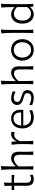

<svg xmlns="http://www.w3.org/2000/svg" viewBox="1858 -2672 826 4583"><g transform="rotate(-90 2271.5 -381.0)"><path d="M285.4 11Q316 11 346.9 2.5Q377.7 -6.1 393.2 -13.9L386.3 -80.2Q367 -68 342.2 -60.1Q317.4 -52.1 300.9 -52.1Q249.8 -52.1 224.9 -81.3Q200.1 -110.5 200.1 -168.6V-461.4Q245.8 -460.7 293.5 -458.6Q341.1 -456.5 387.4 -452.6V-516.8H200.1Q200.2 -567.7 201.4 -608.9Q202.6 -650 205.2 -701.7L123.4 -684Q126.3 -640.9 127.7 -601Q129.1 -561.1 129.3 -516.8H27V-452.6L129.3 -459.6Q129.2 -398.8 128.5 -319.5Q127.9 -240.2 127.9 -154.3Q127.9 -70.5 168.3 -29.7Q208.7 11 285.4 11Z M513.8 0H596.4Q592.7 -57.6 591.3 -110.7Q589.9 -163.8 589.9 -225.9V-349.3Q612.2 -381 642.1 -406Q672.1 -431 703.1 -445.9Q734.1 -460.7 758.9 -460.7Q821 -460.7 844.8 -425.8Q868.6 -390.9 868.6 -322.1V-225.9Q868.6 -163.8 867.6 -110.7Q866.7 -57.6 863.8 0H945.7Q941.3 -57.6 940.2 -111.1Q939.1 -164.6 939.1 -228.7Q939.1 -251.5 940.1 -280.8Q941 -310.1 941 -343.5Q941 -433.7 903.1 -481.2Q865.2 -528.8 780.5 -528.8Q745.3 -528.8 710.5 -512.6Q675.6 -496.4 646.5 -472.7Q617.3 -449 598.5 -427.1H589.9V-515.4Q589.9 -583.6 591.9 -647.3Q593.9 -710.9 598.2 -774.5L507 -761.1Q513.7 -703.3 516.5 -642.3Q519.4 -581.3 519.4 -515.4V-228.7Q519.4 -164.6 518.2 -111.1Q517 -57.6 513.8 0Z M1117.7 0H1200.4Q1196.7 -57.6 1195.5 -110.7Q1194.3 -163.8 1194.3 -225.9V-322.3Q1220.6 -381.9 1248.8 -410.2Q1277 -438.6 1302.6 -447.2Q1328.1 -455.8 1346.4 -455.8Q1359.8 -455.8 1376.4 -451.9Q1393 -448 1408.5 -442.5L1415.1 -519.7Q1401.7 -524 1387.2 -526.4Q1372.8 -528.8 1357.7 -528.8Q1335.4 -528.8 1307.2 -519.3Q1279 -509.8 1249.8 -484.6Q1220.6 -459.5 1194.4 -411.9H1186.3L1178.5 -521.5L1108.4 -516.8Q1116.8 -457.6 1120.1 -397.4Q1123.3 -337.3 1123.3 -280.7V-228.7Q1123.3 -164.6 1122.1 -111.1Q1120.9 -57.6 1117.7 0Z M1764.5 11Q1814.6 11 1857.9 -1.6Q1901.2 -14.2 1931.8 -23.9L1927.9 -92.8Q1900.5 -80.5 1872.4 -71.4Q1844.4 -62.4 1818.5 -57.6Q1792.5 -52.8 1770.9 -52.8Q1670.6 -52.8 1620.9 -102.8Q1571.2 -152.7 1566.8 -238.6H1937.3Q1939.7 -254.5 1940.6 -271.2Q1941.5 -287.8 1941.5 -307.9Q1941.5 -414.8 1885.9 -471.8Q1830.4 -528.8 1733.9 -528.8Q1660.8 -528.8 1607.5 -494.4Q1554.3 -460.1 1525.6 -399.8Q1496.9 -339.5 1496.9 -261.7Q1496.9 -182.6 1525.7 -121Q1554.5 -59.4 1614 -24.2Q1673.5 11 1764.5 11ZM1876.6 -290.6 1566.6 -289.3Q1570.6 -370.2 1614.6 -420.4Q1658.6 -470.6 1735 -472.7Q1808.3 -470.3 1845 -424.2Q1881.7 -378.2 1876.6 -290.6Z M2228.8 11Q2293.2 11 2333.6 -9.4Q2374 -29.9 2392.9 -64.5Q2411.9 -99 2411.9 -140Q2411.9 -185.2 2391.7 -211.7Q2371.6 -238.2 2334.6 -255.1Q2297.7 -271.9 2246.7 -287.3Q2183.1 -305 2156.7 -324.4Q2130.3 -343.8 2130.3 -381Q2130.3 -417.6 2147.5 -435.5Q2164.7 -453.5 2188.5 -460Q2212.3 -466.4 2232 -467.4Q2250.9 -467.4 2289 -456.6Q2327.1 -445.8 2374 -423.1L2380.3 -492.6Q2361.1 -499.7 2333.8 -508.1Q2306.6 -516.5 2277.4 -522.6Q2248.1 -528.7 2221.7 -528.7Q2144.3 -528.7 2100.8 -489.2Q2057.3 -449.7 2057.3 -386Q2057.3 -343 2076.2 -315.2Q2095.2 -287.5 2127.5 -270.4Q2159.8 -253.4 2200 -241.3Q2252.8 -226.4 2283.2 -213.9Q2313.7 -201.4 2326.9 -185.9Q2340.1 -170.5 2340.1 -145.5Q2340.1 -107.5 2324.4 -86.6Q2308.7 -65.7 2282.7 -57.4Q2256.7 -49.2 2225.7 -48.2Q2201.1 -48.2 2173.7 -53.8Q2146.2 -59.5 2117.3 -70.1Q2088.4 -80.6 2059.3 -94.5L2052.6 -27.7Q2083.6 -16 2128.7 -2.5Q2173.8 11 2228.8 11Z M2551.9 0H2634.5Q2630.8 -57.6 2629.4 -110.7Q2628 -163.8 2628 -225.9V-349.3Q2650.3 -381 2680.2 -406Q2710.2 -431 2741.2 -445.9Q2772.2 -460.7 2797 -460.7Q2859.1 -460.7 2882.9 -425.8Q2906.6 -390.9 2906.6 -322.1V-225.9Q2906.6 -163.8 2905.7 -110.7Q2904.8 -57.6 2901.8 0H2983.8Q2979.4 -57.6 2978.3 -111.1Q2977.2 -164.6 2977.2 -228.7Q2977.2 -251.5 2978.2 -280.8Q2979.1 -310.1 2979.1 -343.5Q2979.1 -433.7 2941.2 -481.2Q2903.2 -528.8 2818.6 -528.8Q2783.4 -528.8 2748.6 -512.6Q2713.7 -496.4 2684.6 -472.7Q2655.4 -449 2636.6 -427.1H2628V-515.4Q2628 -583.6 2630 -647.3Q2631.9 -710.9 2636.3 -774.5L2545.1 -761.1Q2551.8 -703.3 2554.6 -642.3Q2557.5 -581.3 2557.5 -515.4V-228.7Q2557.5 -164.6 2556.3 -111.1Q2555.1 -57.6 2551.9 0Z M3373.4 -52.1Q3310.4 -53.7 3269.4 -83.4Q3228.4 -113 3208.2 -160.3Q3187.9 -207.6 3187.9 -261.7Q3187.9 -318.6 3208.6 -364.1Q3229.2 -409.6 3270.7 -436.7Q3312.1 -463.9 3373.4 -465.5Q3460 -462.6 3507.4 -407.3Q3554.9 -351.9 3554.9 -261.7Q3554.9 -207.5 3535.6 -160.1Q3516.3 -112.8 3476.1 -83.3Q3435.8 -53.7 3373.4 -52.1ZM3373.5 11Q3451.1 11 3508 -25.3Q3564.9 -61.7 3596.1 -123.6Q3627.3 -185.4 3627.3 -261.7Q3627.3 -337.3 3597.1 -397.9Q3567 -458.4 3510 -493.6Q3453 -528.8 3372.5 -528.8Q3294.5 -528.8 3236.7 -494.3Q3178.9 -459.8 3147.3 -399.5Q3115.6 -339.2 3115.6 -261.7Q3115.6 -207.6 3132.4 -158.4Q3149.3 -109.3 3181.9 -71.2Q3214.4 -33.2 3262.5 -11.1Q3310.6 11 3373.5 11Z M3772.1 0H3854.7Q3851 -57.6 3849.6 -111.1Q3848.2 -164.6 3848.2 -228.7V-515.4Q3848.2 -583.6 3850.1 -647.3Q3852.1 -710.9 3855.8 -774.5L3765.3 -761.1Q3772 -703.3 3774.8 -642.3Q3777.7 -581.3 3777.7 -515.4V-228.7Q3777.7 -164.6 3776.5 -111.1Q3775.3 -57.6 3772.1 0Z M4240.9 -54Q4181.6 -55.5 4144 -84.4Q4106.4 -113.3 4088.7 -159.8Q4071 -206.2 4071 -259.7Q4071 -316.1 4089.6 -361.6Q4108.2 -407.2 4146.4 -434.6Q4184.6 -461.9 4242.6 -463.4Q4280.2 -462.9 4320.6 -443.8Q4361 -424.7 4393.2 -385.8V-144.3Q4362.1 -100.6 4323.3 -77.6Q4284.5 -54.7 4240.9 -54ZM4222.2 11Q4312.5 11 4390.9 -72.5H4398.2L4403 0H4470.2Q4466.6 -57.6 4465.4 -111.1Q4464.2 -164.6 4464.2 -228.7V-515.4Q4464.2 -583.6 4466.1 -647.3Q4468 -710.9 4471.8 -774.5L4381.3 -761.1Q4387.9 -703.3 4390.6 -642.3Q4393.2 -581.3 4393.2 -515.4V-456.4H4385.2Q4356.9 -484.2 4315.9 -506.5Q4274.9 -528.8 4224.2 -528.8Q4152.9 -528.8 4102.4 -493.6Q4051.9 -458.4 4025 -397.7Q3998.2 -336.9 3998.2 -260Q3998.2 -205.5 4012.2 -156.5Q4026.3 -107.5 4054.3 -69.9Q4082.2 -32.3 4124.3 -10.6Q4166.3 11 4222.2 11Z"/></g></svg>

Font: Pinar-VF-FD
Style: Regular
Weight: 300
Designer: Amin Abedi
Version: Version 3.0